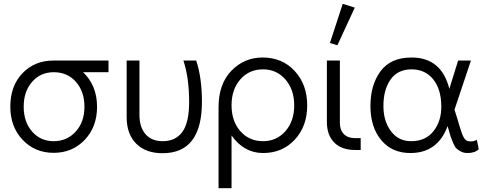

<svg xmlns="http://www.w3.org/2000/svg" viewBox="-20 -785 2552 1005"><path d="M34 -227Q34 -335 97.5 -401.5Q161 -468 259 -468H548V-407H415Q488 -337 488 -226Q488 -121 423.5 -53Q359 15 261 15Q163 15 98.5 -53Q34 -121 34 -227ZM104 -227Q104 -147 148 -96.5Q192 -46 261 -46Q331 -46 376.5 -96.5Q422 -147 422 -226Q422 -306 377.5 -356.5Q333 -407 261 -407Q192 -407 148 -356.5Q104 -306 104 -227Z M831 17Q743 17 693 -33Q643 -83 643 -172V-468H710V-182Q710 -120 741.5 -83Q773 -46 832 -46Q899 -46 934.5 -94.5Q970 -143 970 -252Q970 -378 940 -468H1007Q1037 -378 1037 -252Q1037 17 831 17Z M1124 200V-224Q1124 -345 1191 -414.5Q1258 -484 1355 -484Q1457 -484 1522.5 -413.5Q1588 -343 1588 -233Q1588 -124 1523 -54Q1458 16 1357 16Q1257 16 1192 -76V200ZM1357 -46Q1428 -46 1474 -98.5Q1520 -151 1520 -233Q1520 -316 1474 -369Q1428 -422 1357 -422Q1284 -422 1238 -369.5Q1192 -317 1192 -234Q1192 -151 1238 -98.5Q1284 -46 1357 -46Z M1746 -548 1707 -560 1774 -765 1837 -745ZM1759 -468V-142Q1759 -104 1780 -83Q1801 -62 1838 -62H1868V0H1838Q1768 0 1729.5 -39Q1691 -78 1691 -147V-468Z M2128 16Q2032 16 1976 -51Q1920 -118 1919 -226Q1918 -338 1971 -411Q2024 -484 2134 -484Q2291 -484 2332 -320L2378 -468H2445L2359 -211L2375 -160Q2378 -149 2382.5 -134.5Q2387 -120 2389.5 -112Q2392 -104 2395.5 -93.5Q2399 -83 2401.5 -77.5Q2404 -72 2407.5 -65.5Q2411 -59 2414 -56Q2417 -53 2421.5 -50Q2426 -47 2431 -46Q2436 -45 2443 -45Q2463 -45 2476 -53L2486 -4Q2466 16 2427 16Q2408 16 2393.5 8.5Q2379 1 2370 -7Q2361 -15 2352 -36.5Q2343 -58 2339 -69.5Q2335 -81 2327 -111Q2324 -120 2323 -125Q2271 16 2128 16ZM2132 -46Q2208 -46 2249.5 -99Q2291 -152 2290 -230Q2289 -319 2247 -370.5Q2205 -422 2134 -422Q2061 -422 2023.5 -367.5Q1986 -313 1987 -226Q1988 -149 2027 -97.5Q2066 -46 2132 -46Z"/></svg>

Font: Didact Gothic
Style: Regular
Weight: 400
Designer: Daniel Johnson
Foundry: Daniel Johnson
Version: Version 2.101;PS 002.101;hotconv 1.0.88;makeotf.lib2.5.64775